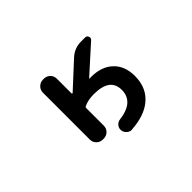

<svg xmlns="http://www.w3.org/2000/svg" viewBox="-99 -839 1197 1197"><g transform="rotate(-45 500.0 -240.5)"><path d="M459 18.6Q458 5.9 463.9 -5.4Q469.7 -16.6 480.5 -23.9Q491.2 -31.2 503.9 -32.2Q562.5 -39.1 596.7 -63.5Q640.6 -95.7 640.6 -153.3Q640.6 -206.1 605.5 -232.4Q569.3 -258.8 497.1 -258.8Q447.3 -258.8 410.2 -241.2Q403.3 -238.3 403.3 -230.5V-76.2Q403.3 -51.8 386.7 -35.2Q370.1 -18.6 345.7 -18.6H337.9Q314.5 -18.6 297.4 -35.2Q280.3 -51.8 280.3 -76.2V-489.3Q280.3 -513.7 297.4 -530.3Q314.5 -546.9 337.9 -546.9H345.7Q370.1 -546.9 386.7 -530.3Q403.3 -513.7 403.3 -489.3V-359.4Q403.3 -357.4 405.3 -356.4Q407.2 -355.5 409.2 -356.4L573.2 -507.8Q616.2 -546.9 673.8 -546.9H710Q724.6 -546.9 730 -532.7Q735.4 -518.6 724.6 -508.8L547.9 -349.6Q546.9 -348.6 547.4 -347.2Q547.9 -345.7 549.8 -345.7Q554.7 -345.7 559.6 -346.7H560.5Q653.3 -346.7 706.5 -296.4Q759.8 -246.1 759.8 -157.2Q759.8 -50.8 685.5 7.8Q623 57.6 511.7 65.4Q509.8 66.4 507.8 66.4Q490.2 66.4 476.6 53.7Q460.9 40 459 18.6Z"/></g></svg>

Font: Rounded Mgen+ 1m medium
Style: Regular
Weight: 500
Designer: [Source Han Sans]
Ryoko NISHIZUKA  (kana & ideographs); Paul D. Hunt (Latin, Greek & Cyrillic); Wenlong ZHANG  (bopomofo
Version: Version 1.059.20150602